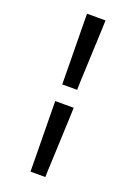

<svg xmlns="http://www.w3.org/2000/svg" viewBox="-171 -792 742 1054"><g transform="rotate(20 200.0 -265.5)"><path d="M253.9 -726.1Q253.4 -705.1 252.4 -677.2Q251.5 -649.4 250 -617.7Q248.5 -585.9 247.1 -552.5Q245.6 -519 244.4 -486.8Q243.2 -454.6 241.7 -425.3Q240.2 -396 239.5 -373Q238.8 -350.1 238.3 -334.7Q237.8 -319.3 237.8 -314.9H150.9Q150.9 -318.8 150.6 -337.9Q150.4 -356.9 150.1 -385.3Q149.9 -413.6 149.4 -449Q148.9 -484.4 148.4 -521Q147.9 -557.6 147.5 -592.8Q147 -627.9 146.7 -656.2Q146.5 -684.6 146.2 -703.4Q146 -722.2 146 -726.1ZM253.9 -215.8Q252.9 -188 251.5 -148.2Q250 -108.4 248 -64.7Q246.1 -21 244.4 22.9Q242.7 66.9 241 103Q239.3 139.2 238.3 164.1Q237.3 189 237.8 194.8H150.9Q150.9 190.9 150.6 171.9Q150.4 152.8 150.1 124.5Q149.9 96.2 149.4 61Q148.9 25.9 148.4 -10.7Q147.9 -47.4 147.5 -82.5Q147 -117.7 146.7 -146Q146.5 -174.3 146.2 -193.1Q146 -211.9 146 -215.8Z"/></g></svg>

Font: Yesteryear
Style: Regular
Weight: 400
Designer: Astigmatic (AOETI)
Foundry: Astigmatic (AOETI)
Version: Version 1.000